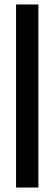

<svg xmlns="http://www.w3.org/2000/svg" viewBox="-20 -740 243 860"><path d="M52 100V-720H152V100Z"/></svg>

Font: DM Sans 36pt Medium
Style: Regular
Weight: 500
Designer: Colophon Foundry, Jonny Pinhorn
Foundry: Colophon Foundry
Version: Version 4.004;gftools[0.9.30]